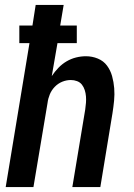

<svg xmlns="http://www.w3.org/2000/svg" viewBox="-20 -755 540 775"><path d="M3 0 99 -581H58V-652H111L124 -735H237L223 -652H290V-581H212L189 -448Q201 -466 216 -481.5Q231 -497 249 -507.5Q267 -518 287 -523Q307 -528 327 -528Q352 -528 375 -518.5Q398 -509 412 -490Q426 -471 432.5 -447.5Q439 -424 441 -399Q443 -374 440.5 -348.5Q438 -323 434 -298L385 0H272L324 -313Q326 -327 327 -340Q328 -353 327 -366Q326 -379 322 -391.5Q318 -404 310.5 -413.5Q303 -423 291 -427.5Q279 -432 266 -432Q248 -432 231 -425Q214 -418 201 -404.5Q188 -391 181 -374Q174 -357 172 -340L115 0Z"/></svg>

Font: Iosevka SS04 Oblique
Style: Bold
Weight: 700
Italic angle: -9°
Monospace: yes
Designer: Belleve Invis
Foundry: Belleve Invis
Version: Version 19.0.0; ttfautohint (v1.8.4)